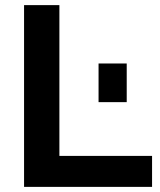

<svg xmlns="http://www.w3.org/2000/svg" viewBox="-20 -730 624 750"><path d="M74 0V-710H212V-121H574V0ZM365 -331V-482H475V-331Z"/></svg>

Font: YasnoRaleway
Style: Bold
Weight: 700
Designer: Matt McInerney, Pablo Impallari, Rodrigo Fuenzalida
Foundry: Matt McInerney, Pablo Impallari, Rodrigo Fuenzalida
Version: Version 4.026